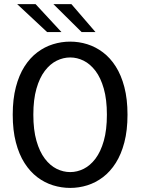

<svg xmlns="http://www.w3.org/2000/svg" viewBox="-20 -910 690 941"><path d="M324.1 11Q281 11 239.8 -1.8Q198.5 -14.6 162.9 -41.6Q127.2 -68.7 100.1 -111.1Q73.1 -153.5 57.8 -212.3Q42.4 -271.1 42.4 -348Q42.4 -424.4 57.8 -483.2Q73.1 -542 100.1 -584.3Q127.2 -626.6 162.9 -653.5Q198.5 -680.4 239.8 -693.2Q281 -706 324.1 -706Q367.1 -706 407.9 -693.2Q448.8 -680.4 484.5 -653.5Q520.3 -626.6 547.2 -584.3Q574.2 -542 589.5 -483.2Q604.9 -424.4 604.9 -348Q604.9 -271.1 589.5 -212.3Q574.2 -153.5 547.2 -111.1Q520.3 -68.7 484.5 -41.6Q448.8 -14.6 407.9 -1.8Q367.1 11 324.1 11ZM324.1 -66.6Q358 -66.6 390.1 -82.5Q422.1 -98.5 447.9 -132.4Q473.6 -166.4 488.7 -219.8Q503.9 -273.1 503.9 -348Q503.9 -422.4 488.7 -475.6Q473.6 -528.9 447.9 -562.7Q422.1 -596.5 390.1 -612.5Q358 -628.4 324.1 -628.4Q290 -628.4 257.7 -612.5Q225.4 -596.5 199.7 -562.7Q173.9 -528.9 158.7 -475.6Q143.4 -422.4 143.4 -348Q143.4 -273.1 158.7 -219.8Q173.9 -166.4 199.7 -132.4Q225.4 -98.5 257.7 -82.5Q290 -66.6 324.1 -66.6ZM380.1 -752.7 241.8 -889.7H330L448.1 -752.7ZM211.1 -752.7 64.2 -889.7H154.4L281.3 -752.7Z"/></svg>

Font: Trispace Thin
Style: Regular
Weight: 100
Designer: Tyler Finck
Foundry: Etcetera Type Company
Version: Version 1.210